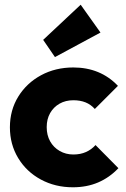

<svg xmlns="http://www.w3.org/2000/svg" viewBox="-20 -783 536 814"><path d="M289 11Q214 11 153 -22Q92 -55 57 -113Q22 -171 22 -243Q22 -316 57.5 -373.5Q93 -431 154 -464Q215 -497 291 -497Q348 -497 395.5 -477.5Q443 -458 480 -419L382 -321Q365 -340 342.5 -349Q320 -358 291 -358Q258 -358 232.5 -343.5Q207 -329 192.5 -303.5Q178 -278 178 -244Q178 -210 192.5 -184Q207 -158 233 -143Q259 -128 291 -128Q321 -128 344.5 -138.5Q368 -149 385 -168L482 -70Q444 -30 396 -9.5Q348 11 289 11ZM213 -541 163 -614 322 -763 406 -645Z"/></svg>

Font: Outfit
Style: Bold
Weight: 700
Designer: Rodrigo Fuenzalida
Foundry: fragTYPE
Version: Version 1.100;gftools[0.9.27]